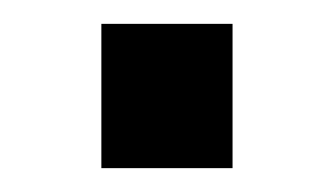

<svg xmlns="http://www.w3.org/2000/svg" viewBox="-20 -141 280 161"><path d="M65 -121H175V0H65Z"/></svg>

Font: Hanken Grotesk Medium
Style: Regular
Weight: 500
Designer: Alfredo Marco Pradil
Foundry: Hanken Design Co.
Version: Version 3.014